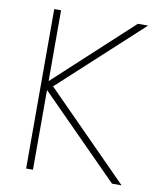

<svg xmlns="http://www.w3.org/2000/svg" viewBox="-80 -765 701 830"><g transform="rotate(10 270.5 -350.0)"><path d="M91 -700H121V-389L458 -700H503L144 -370L510 0H468L121 -350V0H91Z"/></g></svg>

Font: Metropolitano Thin
Style: Regular
Weight: 250
Designer: Fonts by Alex Slobzheninov & Chris M. Simpson / Changes by Cristiano Sobral
Foundry: Fonts by Alex Slobzheninov & Chris M. Simpson / Changes by Cristiano Sobral
Version: Version 1.00;August 30, 2020;FontCreator 13.0.0.2681 64-bit